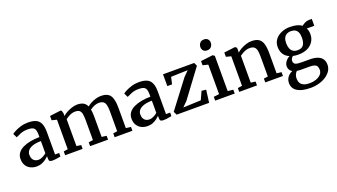

<svg xmlns="http://www.w3.org/2000/svg" viewBox="-81 -1515 4386 2500"><g transform="rotate(-20 2112.0 -265.0)"><path d="M189 11Q144 11 105.8 -7Q67.5 -25 44.5 -61.2Q21.5 -97.5 21.5 -152Q21.5 -201 48 -236Q74.5 -271 120.8 -293Q167 -315 226.2 -325.8Q285.5 -336.5 351 -337V-369Q351 -411.5 342 -436.5Q333 -461.5 309.2 -472.5Q285.5 -483.5 241 -483.5Q183 -483.5 139.5 -465.8Q96 -448 72 -435.5L44.5 -492Q55.5 -501.5 89 -519.2Q122.5 -537 170.2 -551.8Q218 -566.5 271.5 -566.5Q344 -566.5 386 -545.8Q428 -525 446.2 -481.2Q464.5 -437.5 464.5 -368V-54.5H521.5V-6Q510.5 -3.5 491 0Q471.5 3.5 449.8 6.2Q428 9 410 9Q381 9 369.8 0.2Q358.5 -8.5 358.5 -38.5V-68.5Q346 -55 321.8 -36.2Q297.5 -17.5 264 -3.2Q230.5 11 189 11ZM240.5 -62.5Q265.5 -62.5 296.5 -77Q327.5 -91.5 351 -112.5V-281.5Q281 -281 236 -265.5Q191 -250 169.5 -223.8Q148 -197.5 148 -165Q148 -129.5 160 -107Q172 -84.5 193 -73.5Q214 -62.5 240.5 -62.5Z M584.5 0V-53L643 -62V-471L574.5 -488.5V-548L726 -567L741 -558.5L751.5 -520L751 -483.5Q773 -504 808.5 -523.2Q844 -542.5 883 -554.8Q922 -567 954 -567Q1007.5 -567 1040.2 -548.8Q1073 -530.5 1090 -492Q1109.5 -510 1141.8 -527.2Q1174 -544.5 1211.8 -555.8Q1249.5 -567 1285.5 -567Q1331.5 -567 1363 -553.8Q1394.5 -540.5 1413 -513.2Q1431.5 -486 1439.8 -443.2Q1448 -400.5 1448 -341V-62L1516.5 -53V0H1270.5V-53L1328 -62V-337.5Q1328 -390 1320.2 -424Q1312.5 -458 1291 -474.5Q1269.5 -491 1228 -491Q1205.5 -491 1182.5 -483.8Q1159.5 -476.5 1139 -465.5Q1118.5 -454.5 1104 -443.5Q1107 -429.5 1108.8 -413Q1110.5 -396.5 1111.5 -378.2Q1112.5 -360 1112.5 -340V-62L1179 -53V0H930.5V-53L992 -62V-340Q992 -392.5 985.2 -425.8Q978.5 -459 958.8 -474.5Q939 -490 899 -490Q862.5 -490 825.5 -472.5Q788.5 -455 763.5 -435V-62L826.5 -53V0Z M1726.5 11Q1681.5 11 1643.2 -7Q1605 -25 1582 -61.2Q1559 -97.5 1559 -152Q1559 -201 1585.5 -236Q1612 -271 1658.2 -293Q1704.5 -315 1763.8 -325.8Q1823 -336.5 1888.5 -337V-369Q1888.5 -411.5 1879.5 -436.5Q1870.5 -461.5 1846.8 -472.5Q1823 -483.5 1778.5 -483.5Q1720.5 -483.5 1677 -465.8Q1633.5 -448 1609.5 -435.5L1582 -492Q1593 -501.5 1626.5 -519.2Q1660 -537 1707.8 -551.8Q1755.5 -566.5 1809 -566.5Q1881.5 -566.5 1923.5 -545.8Q1965.5 -525 1983.8 -481.2Q2002 -437.5 2002 -368V-54.5H2059V-6Q2048 -3.5 2028.5 0Q2009 3.5 1987.2 6.2Q1965.5 9 1947.5 9Q1918.5 9 1907.2 0.2Q1896 -8.5 1896 -38.5V-68.5Q1883.5 -55 1859.2 -36.2Q1835 -17.5 1801.5 -3.2Q1768 11 1726.5 11ZM1778 -62.5Q1803 -62.5 1834 -77Q1865 -91.5 1888.5 -112.5V-281.5Q1818.5 -281 1773.5 -265.5Q1728.5 -250 1707 -223.8Q1685.5 -197.5 1685.5 -165Q1685.5 -129.5 1697.5 -107Q1709.5 -84.5 1730.5 -73.5Q1751.5 -62.5 1778 -62.5Z M2462.5 -495 2230.5 -488 2208 -391H2142.5V-554.5H2574.5L2595.5 -508.5L2310 -124.5L2243 -58L2488.5 -68L2540.5 -181.5L2602 -174L2579.5 0H2129L2106.5 -48L2394.5 -426.5Z M2663.5 0V-53L2740 -62V-471L2666.5 -489V-547L2832 -567H2834.5L2859 -549V-61L2934 -53V0ZM2789.5 -650.5Q2755.5 -650.5 2738 -671.2Q2720.5 -692 2720.5 -719.5Q2720.5 -751 2739.8 -775Q2759 -799 2797.5 -799H2798.5Q2832.5 -799 2850.2 -778.5Q2868 -758 2868 -730.5Q2868 -699 2848.8 -674.8Q2829.5 -650.5 2790.5 -650.5Z M3058 -62V-471L2989.5 -488.5V-548L3141 -567H3144.5L3167 -549V-508.5L3166 -483.5Q3187.5 -503 3220.8 -522.2Q3254 -541.5 3293.2 -554.2Q3332.5 -567 3372 -567Q3434 -567 3470 -543.8Q3506 -520.5 3521.2 -470.8Q3536.5 -421 3536.5 -341.5V-61L3602.5 -53V0H3357.5V-53L3415.5 -61V-340Q3415.5 -392.5 3407.5 -425.8Q3399.5 -459 3378 -474.5Q3356.5 -490 3316.5 -490Q3291 -490 3265.5 -481.5Q3240 -473 3217.5 -460Q3195 -447 3178.5 -434.5V-62L3243 -53V0H2996.5V-53Z M3891 269.5Q3828.5 269.5 3782 258.8Q3735.5 248 3704.8 227.8Q3674 207.5 3659 178.5Q3644 149.5 3644 113Q3644 81 3656.8 55Q3669.5 29 3691 10.2Q3712.5 -8.5 3738 -18.5Q3714.5 -32 3702.8 -53Q3691 -74 3691 -103Q3691 -125 3701.8 -146.2Q3712.5 -167.5 3730.8 -185.2Q3749 -203 3771.5 -214Q3719 -236 3692.8 -278.2Q3666.5 -320.5 3666.5 -378.5Q3666.5 -438.5 3700 -481.2Q3733.5 -524 3787.8 -546.5Q3842 -569 3903 -569Q3956.5 -569 3997.8 -558.2Q4039 -547.5 4067.5 -526Q4078.5 -538 4109.2 -554Q4140 -570 4177.5 -570H4209.5V-474.5H4105Q4111.5 -464 4115.8 -451.2Q4120 -438.5 4122.5 -424Q4125 -409.5 4125 -394Q4125.5 -333 4096 -287.5Q4066.5 -242 4013.5 -217.2Q3960.5 -192.5 3890.5 -192.5Q3869.5 -192.5 3850 -194.5Q3830.5 -196.5 3813 -200.5Q3799.5 -188.5 3790.5 -174Q3781.5 -159.5 3781.5 -143Q3781.5 -108 3806.5 -96Q3831.5 -84 3892 -84H4003Q4069.5 -84 4112.8 -67.2Q4156 -50.5 4177 -18.5Q4198 13.5 4198 59.5Q4198 105.5 4173.5 143.8Q4149 182 4106 210.2Q4063 238.5 4007.8 254Q3952.5 269.5 3891 269.5ZM3902.5 208Q3946.5 208 3987.2 194Q4028 180 4054.2 153.2Q4080.5 126.5 4080.5 87.5Q4080.5 59.5 4071.5 41Q4062.5 22.5 4038.5 13.2Q4014.5 4 3969.5 4H3852Q3836.5 4 3822.2 2.8Q3808 1.5 3795.5 -0.5Q3778 16 3767.8 39.5Q3757.5 63 3757.5 94Q3757.5 129 3771.8 154.5Q3786 180 3817.8 194Q3849.5 208 3902.5 208ZM3900.5 -249.5Q3956.5 -249.5 3981 -284.5Q4005.5 -319.5 4005.5 -383.5Q4005.5 -428.5 3993.5 -457Q3981.5 -485.5 3957.5 -499.5Q3933.5 -513.5 3898 -513.5Q3865 -513.5 3840.2 -500.5Q3815.5 -487.5 3801.5 -459.5Q3787.5 -431.5 3787.5 -386.5Q3787.5 -345.5 3799 -314.5Q3810.5 -283.5 3835.5 -266.5Q3860.5 -249.5 3900.5 -249.5Z"/></g></svg>

Font: Merriweather 20pt SemiBold
Style: Regular
Weight: 600
Version: Version 2.100